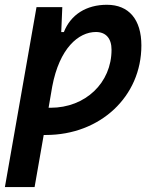

<svg xmlns="http://www.w3.org/2000/svg" viewBox="-28 -547 634 792"><path d="M114.7 224.6 152.3 9.8C155.3 9.8 158.2 9.8 161.1 9.8C385.7 9.8 555.2 -148.9 555.2 -359.4C555.2 -466.8 503.4 -527.3 413.1 -527.3C328.1 -527.3 263.7 -486.8 235.4 -414.6H224.6L229 -517.6H122.6L-7.8 224.6ZM172.4 -102.5 187.5 -190.4C217.3 -348.1 295.9 -415 367.7 -415C408.7 -415 432.1 -388.7 432.1 -341.8C432.1 -205.1 324.2 -102.5 180.7 -102.5C177.7 -102.5 174.8 -102.5 172.4 -102.5Z"/></svg>

Font: Cascadia Mono PL SemiBold
Style: Italic
Weight: 600
Italic angle: -10°
Monospace: yes
Designer: Aaron Bell
Foundry: Saja Typeworks
Version: Version 2404.023